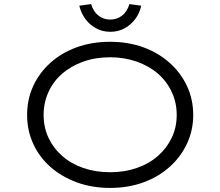

<svg xmlns="http://www.w3.org/2000/svg" viewBox="-20 -912 1081 942"><path d="M520 10Q431 10 356.5 -17.5Q282 -45 227.5 -93Q173 -141 143 -206.5Q113 -272 113 -348Q113 -425 143 -490Q173 -555 227.5 -604Q282 -653 356.5 -680Q431 -707 520 -707Q609 -707 683 -680Q757 -653 812 -604Q867 -555 897.5 -489.5Q928 -424 928 -348Q928 -273 897.5 -207.5Q867 -142 812 -93Q757 -44 683 -17Q609 10 520 10ZM520 -67Q591 -67 651.5 -88Q712 -109 755.5 -147.5Q799 -186 823 -237Q847 -288 847 -348Q847 -408 823 -460Q799 -512 755.5 -550Q712 -588 651.5 -609.5Q591 -631 520 -631Q448 -631 388 -609.5Q328 -588 284.5 -550Q241 -512 217.5 -460Q194 -408 194 -348Q194 -288 217.5 -237Q241 -186 284.5 -147.5Q328 -109 388 -88Q448 -67 520 -67ZM521 -756Q483 -756 451.5 -773Q420 -790 399 -818.5Q378 -847 369 -884L427 -892Q438 -855 463 -835.5Q488 -816 521 -816Q554 -816 579 -835.5Q604 -855 615 -892L673 -884Q665 -847 643.5 -818.5Q622 -790 591 -773Q560 -756 521 -756Z"/></svg>

Font: Lexend Tera Light
Style: Regular
Weight: 300
Designer: Bonnie Shaver-Troup, Thomas Jockin
Foundry: Lexend
Version: Version 1.007